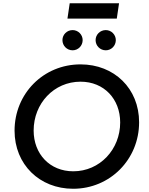

<svg xmlns="http://www.w3.org/2000/svg" viewBox="-20 -1155 922 1187"><path d="M432 12C661 12 840 -170 840 -399C840 -608 686 -757 478 -757C248 -757 70 -576 70 -347C70 -138 225 12 432 12ZM188 -348C188 -515 313 -650 478 -650C623 -650 723 -543 723 -398C723 -231 597 -96 433 -96C288 -96 188 -203 188 -348ZM366 -907C366 -872 394 -844 429 -844C463 -844 491 -872 491 -907C491 -941 463 -969 429 -969C394 -969 366 -941 366 -907ZM397 -1040H702L716 -1135H411ZM571 -907C571 -872 599 -844 634 -844C668 -844 696 -872 696 -907C696 -941 668 -969 634 -969C599 -969 571 -941 571 -907Z"/></svg>

Font: Mluvka SemiBold
Style: Italic
Weight: 600
Italic angle: -8°
Designer: Modified by Jiří Krblich, Original typeface by Gumpita Rahayu
Foundry: Gumpita Rahayu & Jiří Krblich
Version: Version 2.000;Glyphs 3.1.1 (3134)